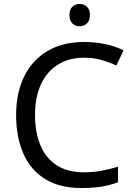

<svg xmlns="http://www.w3.org/2000/svg" viewBox="-20 -935 672 965"><path d="M403 -645Q327 -645 271.5 -610.5Q216 -576 186 -511.5Q156 -447 156 -357Q156 -269 183.5 -204Q211 -139 265.5 -104Q320 -69 402 -69Q449 -69 491 -77Q533 -85 573 -97V-19Q533 -4 490.5 3Q448 10 389 10Q280 10 207 -35Q134 -80 97.5 -163Q61 -246 61 -358Q61 -466 100.5 -548.5Q140 -631 217 -677.5Q294 -724 404 -724Q459 -724 510 -713Q561 -702 601 -682L565 -606Q532 -621 491.5 -633Q451 -645 403 -645ZM381 -915Q401 -915 416.5 -901.5Q432 -888 432 -859Q432 -831 416.5 -817Q401 -803 381 -803Q359 -803 344 -817Q329 -831 329 -859Q329 -888 344 -901.5Q359 -915 381 -915Z"/></svg>

Font: Noto Sans Meetei Mayek
Style: Regular
Weight: 400
Designer: Monotype Design Team and Neelakash Kshetrimayum
Foundry: Monotype Imaging Inc.
Version: Version 2.002